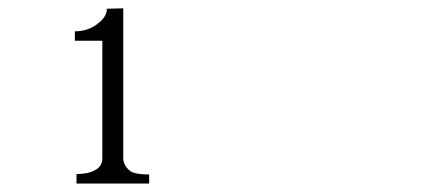

<svg xmlns="http://www.w3.org/2000/svg" viewBox="-20 -845 1040 457"><path d="M162.1 -408.2H335V-429.7Q304.7 -429.7 292 -436.5Q275.4 -448.2 273.4 -465.8V-825.2L234.4 -824.2Q234.4 -804.7 211.9 -788.1Q189.5 -770.5 158.2 -770.5V-748H223.6V-468.8Q223.6 -448.2 205.1 -439.5Q189.5 -430.7 162.1 -430.7Z"/></svg>

Font: BatangChe
Style: Regular
Weight: 400
Monospace: yes
Version: Version 2.21